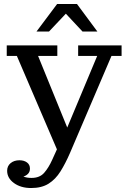

<svg xmlns="http://www.w3.org/2000/svg" viewBox="-20 -742 650 968"><path d="M164 -583 268 -722H368L471 -583H396L312 -673L227 -583ZM78 66Q101 66 116 77Q131 88 131 108Q131 124 121.5 134Q112 144 98 148Q115 155 139 155Q180 155 202.5 129.5Q225 104 243 64L267 11L65 -460H14V-513H269V-460H172L319 -99L470 -460H374V-513H593V-460H542L333 29Q310 82 285 122Q260 162 225 184Q190 206 137 206Q85 206 50.5 181Q16 156 16 119Q16 95 33.5 80.5Q51 66 78 66Z"/></svg>

Font: Montagu Slab 16pt
Style: Regular
Weight: 400
Designer: Florian Karsten
Foundry: Florian Karsten
Version: Version 1.000; ttfautohint (v1.8.3)